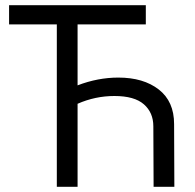

<svg xmlns="http://www.w3.org/2000/svg" viewBox="-20 -720 753 740"><path d="M652 0H572L571 -233Q571 -286 534.5 -318Q498 -350 421 -350Q347 -350 279 -320V0H199V-626H15V-700H542V-626H279V-391Q357 -421 436 -421Q533 -421 592 -375Q651 -329 651 -242Z"/></svg>

Font: Tilda Sans
Style: Regular
Weight: 400
Designer: ParaType Ltd
Foundry: ParaType Ltd
Version: Version 1.002W